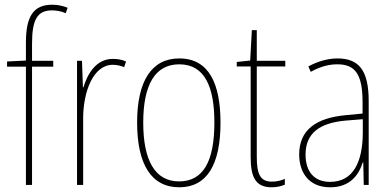

<svg xmlns="http://www.w3.org/2000/svg" viewBox="-20 -785 1659 815"><path d="M206 -502V-527H116V-600C116 -701 138 -741 201 -741C220 -741 241 -737 259 -729L267 -752C250 -759 228 -765 202 -765C120 -765 90 -713 90 -604V-528L10 -524V-502H90V0H116V-502Z M459 -535C387 -535 351 -470 334 -414H332L328 -527H307V0H333V-283C333 -394 375 -510 459 -510C478 -510 494 -505 507 -500L515 -524C498 -532 478 -535 459 -535Z M916 -264C916 -428 868 -537 741 -537C623 -537 562 -440 562 -265C562 -88 622 10 741 10C859 10 916 -87 916 -264ZM588 -265C588 -423 637 -512 741 -512C851 -512 890 -413 890 -265C890 -102 844 -15 740 -15C636 -15 588 -107 588 -265Z M1134 -14C1083 -14 1070 -49 1070 -119V-503H1191V-527H1070V-657H1049L1042 -528L985 -522V-503H1044V-120C1044 -37 1062 10 1133 10C1157 10 1173 5 1189 -1V-26C1175 -19 1155 -14 1134 -14Z M1412 -537C1371 -537 1327 -524 1289 -503L1299 -480C1342 -504 1379 -512 1412 -512C1487 -512 1519 -471 1519 -351V-303L1446 -296C1322 -284 1250 -234 1250 -129C1250 -53 1291 10 1381 10C1467 10 1503 -43 1520 -96H1522L1524 0H1545V-356C1545 -486 1504 -537 1412 -537ZM1446 -273 1520 -279V-220C1519 -98 1480 -13 1381 -13C1315 -13 1277 -55 1277 -129C1277 -219 1336 -263 1446 -273Z"/></svg>

Font: Noto Sans Gujarati Condensed Thin
Style: Regular
Weight: 100
Width: 3
Designer: Jelle Bosma - Monotype Design Team, Universal Thirst
Foundry: Monotype Imaging Inc.
Version: Version 2.106